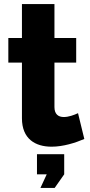

<svg xmlns="http://www.w3.org/2000/svg" viewBox="-20 -712 442 945"><path d="M395 -28 364 -155C345 -146 318 -136 294 -136C267 -136 248 -150 248 -185V-404H355V-525H248V-692H88V-525H21V-404H88V-130C88 -28 154 10 234 10C291 10 351 -9 395 -28ZM179 213H249L296 146V47H162V146H210Z"/></svg>

Font: FIGSv2-sans-serif ExtraBold
Style: Regular
Weight: 800
Designer: Matt McInerney, Pablo Impallari, Rodrigo Fuenzalida,Mirko Velimirovic
Foundry: Matt McInerney, Pablo Impallari, Rodrigo Fuenzalida
Version: Version 4.021;hotconv 1.0.109;makeotfexe 2.5.65596